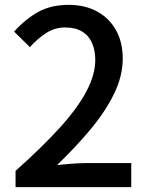

<svg xmlns="http://www.w3.org/2000/svg" viewBox="-20 -770 610 790"><path d="M44 0V-67Q153 -164 226 -244.5Q299 -325 335.5 -394Q372 -463 372 -523Q372 -563 358.5 -593.5Q345 -624 317.5 -640.5Q290 -657 248 -657Q205 -657 169 -633.5Q133 -610 103 -576L38 -640Q85 -692 137.5 -721Q190 -750 263 -750Q330 -750 380 -722.5Q430 -695 457.5 -645.5Q485 -596 485 -529Q485 -458 450 -385.5Q415 -313 354 -239.5Q293 -166 215 -91Q244 -94 276.5 -96.5Q309 -99 335 -99H520V0Z"/></svg>

Font: Noto Sans SC Medium
Style: Regular
Weight: 500
Designer: Ryoko NISHIZUKA  (kana, bopomofo & ideographs); Paul D. Hunt (Latin, Greek & Cyrillic); Sandoll Communications , Soo-you
Foundry: Adobe
Version: Version 2.004-H2;hotconv 1.0.118;makeotfexe 2.5.65603